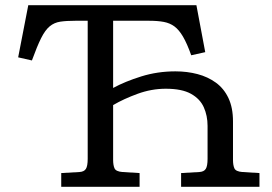

<svg xmlns="http://www.w3.org/2000/svg" viewBox="-20 -720 1050 740"><path d="M216 0V-53L286 -57Q304 -58 311 -69Q318 -80 318 -108V-640H271Q236 -640 212.5 -636.5Q189 -633 171.5 -618.5Q154 -604 138.5 -573Q123 -542 103 -487L50 -499L89 -700H737L771 -519L717 -507Q701 -552 685.5 -578.5Q670 -605 652.5 -618Q635 -631 611.5 -635.5Q588 -640 554 -640H416V-381Q462 -406 524.5 -425.5Q587 -445 656 -445Q701 -445 741 -434.5Q781 -424 812 -401.5Q843 -379 860.5 -342Q878 -305 878 -252V-104Q878 -83 883.5 -71Q889 -59 914 -57L980 -53V0H678V-53L748 -57Q766 -58 773 -69Q780 -80 780 -108V-235Q780 -274 765.5 -306.5Q751 -339 716 -358.5Q681 -378 619 -378Q564 -378 510.5 -358.5Q457 -339 416 -315V-104Q416 -83 421.5 -71Q427 -59 452 -57L518 -53V0Z"/></svg>

Font: Literata Variable Black
Style: Regular
Weight: 900
Designer: Latin by Veronika Burian and Jose Scaglione. Greek by Irene Vlachou. Cyrillic by Vera Evstafieva.
Foundry: TypeTogether
Version: Version 3.021